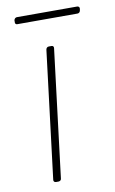

<svg xmlns="http://www.w3.org/2000/svg" viewBox="-76 -671 427 714"><g transform="rotate(-10 138.0 -314.5)"><path d="M37 -603H264C270 -603 274 -607 275 -613L276 -619C277 -625 273 -629 267 -629H40C35 -629 30 -625 29 -619V-613C28 -607 31 -603 37 -603ZM77 0H86C92 0 97 -4 97 -10L156 -491C157 -497 154 -501 148 -501H138C132 -501 128 -497 127 -491L68 -10C67 -4 71 0 77 0Z"/></g></svg>

Font: Barlow Thin
Style: Italic
Weight: 250
Italic angle: -7°
Designer: Jeremy Tribby
Foundry: Tribby Type
Version: Version 1.422;hotconv 1.0.109;makeotfexe 2.5.65596